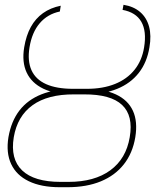

<svg xmlns="http://www.w3.org/2000/svg" viewBox="-20 -780 654 810"><path d="M295.9 -405.3H338.9Q418.5 -405.3 469.2 -381.6Q520 -357.9 540.8 -312.5Q561.5 -267.1 550.8 -201.2Q539.6 -133.8 502.4 -86.7Q465.3 -39.6 405.3 -14.9Q345.2 9.8 264.6 9.8H232.4Q153.8 9.8 101.6 -15.4Q49.3 -40.5 27.1 -87.9Q4.9 -135.3 15.6 -201.2Q27.3 -269 62.3 -314.2Q97.2 -359.4 155.5 -382.3Q213.9 -405.3 295.9 -405.3ZM335 -381.8H292Q181.6 -382.3 117.4 -336.2Q53.2 -290 38.1 -201.2Q22.9 -109.4 73.5 -61Q124 -12.7 235.4 -12.7H269.5Q378.4 -12.7 445.3 -61.5Q512.2 -110.4 527.3 -201.2Q543 -292 495.1 -337.2Q447.3 -382.3 335 -381.8ZM346.7 -405.3Q414.1 -405.3 465.1 -425.8Q516.1 -446.3 547.6 -485.6Q579.1 -524.9 587.9 -580.1Q599.1 -648.4 576.2 -688.2Q553.2 -728 497.1 -738.3L501 -759.8Q543.9 -752.9 571.3 -729.2Q598.6 -705.6 608.9 -667.7Q619.1 -629.9 610.4 -580.1Q600.1 -516.6 565.4 -472.4Q530.8 -428.2 474.6 -405.3Q418.5 -382.3 342.8 -381.8H285.2Q211.4 -382.3 162.4 -406Q113.3 -429.7 92.5 -473.9Q71.8 -518.1 82 -580.1Q90.3 -630.4 110.1 -666.3Q129.9 -702.1 161.4 -724.6Q192.9 -747.1 236.3 -755.9L232.4 -731.4Q180.7 -720.7 147.7 -682.1Q114.7 -643.6 104.5 -580.1Q95.2 -522.9 112.8 -483.9Q130.4 -444.8 174.6 -425Q218.8 -405.3 288.1 -405.3Z"/></svg>

Font: Inter Tight Thin
Style: Italic
Weight: 250
Italic angle: -9.39999°
Designer: Rasmus Andersson
Foundry: rsms
Version: Version 3.004